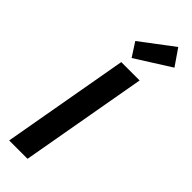

<svg xmlns="http://www.w3.org/2000/svg" viewBox="-316 -982 998 998"><g transform="rotate(45 183.5 -482.5)"><path d="M27 0 151 -700H286L162 0ZM174 -753 125 -829 305 -965 367 -875Z"/></g></svg>

Font: DM Sans 10pt
Style: Bold Italic
Weight: 700
Italic angle: -10°
Version: Version 4.004;gftools[0.9.30]